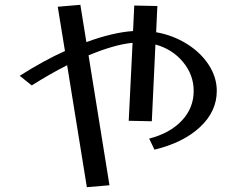

<svg xmlns="http://www.w3.org/2000/svg" viewBox="-20 -724 975 798"><path d="M629 -590 634 -699 538 -701 533 -595Q448 -589 339 -549L314 -704L220 -696L250 -512Q161 -472 62 -409L112 -369Q188 -417 259 -453L341 54L435 46L348 -494Q456 -539 531 -546L515 -222L611 -220L626 -539Q696 -520 740.5 -466.5Q785 -413 785 -346Q785 -275 735.5 -222.5Q686 -170 600 -148L622 -102Q742 -131 811.5 -196Q881 -261 881 -346Q881 -403 847.5 -454.5Q814 -506 756 -542Q698 -578 629 -590Z"/></svg>

Font: LXGW Marker Gothic
Style: Regular
Weight: 400
Version: Version 1.001